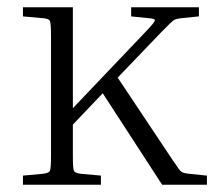

<svg xmlns="http://www.w3.org/2000/svg" viewBox="-20 -507 592 527"><path d="M43 -462V-487H180V-210L378 -418Q404 -445 405 -450.5Q406 -456 389 -457L340 -462V-487H526V-462L477 -457Q468 -456 462 -454Q456 -452 448 -444Q440 -436 422 -418L303 -294L453 -69Q465 -51 471 -43Q477 -35 483 -33Q489 -31 499 -30L548 -25V0H425L262 -251L180 -165V-79Q180 -44 183 -38Q186 -32 202 -30L257 -25V0H43V-25L98 -30Q114 -32 117 -38Q120 -44 120 -79V-408Q120 -443 117 -449.5Q114 -456 98 -457Z"/></svg>

Font: Inria Serif Light
Style: Regular
Weight: 300
Designer: Black Foundry Team
Foundry: Black Foundry
Version: Version 1.000; ttfautohint (v1.8.3)